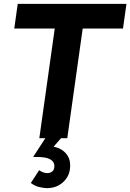

<svg xmlns="http://www.w3.org/2000/svg" viewBox="-20 -717 676 996"><path d="M184 0 264 -569H54L72 -697H636L618 -569H409L329 0ZM223 259Q209 259 184.5 253.5Q160 248 140 232L183 166Q193 173 204 177Q215 181 224 181Q241 181 251.5 172Q262 163 262 146Q262 129 252.5 119Q243 109 227.5 104Q212 99 192.5 98Q173 97 152 97L223 -12L306 -11L258 44Q284 49 303 62Q322 75 333 94.5Q344 114 344 142Q344 193 309.5 226Q275 259 223 259Z"/></svg>

Font: Hanken Grotesk ExtraBold
Style: Italic
Weight: 800
Italic angle: -8°
Designer: Alfredo Marco Pradil
Foundry: Hanken Design Co.
Version: Version 3.013